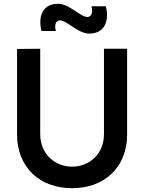

<svg xmlns="http://www.w3.org/2000/svg" viewBox="-20 -977 760 1012"><path d="M360 15C531.5 15 650 -96.5 650 -267.5V-720H528V-270.5C528 -163.5 449.5 -98.5 360 -98.5C272.5 -98.5 192 -162 192 -270.5V-720L70 -719V-267.5C70 -96 188.5 15 360 15ZM198.5 -813.5H274.5C265.5 -844.5 274 -869.5 295.5 -869.5C334.5 -869.5 388.5 -800 451.5 -800C529.5 -800 557.5 -864 538 -944H462C471 -912 462 -887.5 441 -887.5C402 -887.5 348 -957 285 -957C207 -957 179 -893.5 198.5 -813.5Z"/></svg>

Font: Eudonet
Style: Bold
Weight: 700
Designer: Mikhail Sharanda
Foundry: Mikhail Sharanda
Version: Version 4.503;Glyphs 3.1.2 (3151)